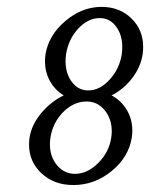

<svg xmlns="http://www.w3.org/2000/svg" viewBox="-20 -532 432 552"><path d="M63.5 -116.2Q63.5 -126 64.9 -136.2Q70.8 -173.3 98.1 -206.3Q125.5 -239.3 163.1 -257.8Q138.2 -272.9 123.8 -298.6Q109.4 -324.2 109.4 -355.5Q109.4 -365.7 110.8 -376Q120.1 -431.2 168 -471.7Q215.8 -512.2 272 -512.2Q323.7 -512.2 357.7 -479.2Q391.6 -446.3 391.6 -397Q391.6 -386.7 390.1 -376Q384.3 -338.9 359.9 -307.1Q335.4 -275.4 300.8 -257.8Q328.6 -242.7 344.5 -216.1Q360.4 -189.5 360.4 -156.2Q360.4 -146.5 358.9 -136.2Q349.6 -79.6 300.5 -39.8Q251.5 0 190.9 0Q135.7 0 99.6 -33.4Q63.5 -66.9 63.5 -116.2ZM123.5 -117.7Q123.5 -81.5 144 -56.9Q164.6 -32.2 195.8 -32.2Q231 -32.2 262.2 -63.2Q293.5 -94.2 299.8 -136.2Q301.3 -145.5 301.3 -154.3Q301.3 -190.4 280.8 -215.3Q260.3 -240.2 229 -240.2Q191.9 -240.2 161.9 -210Q131.8 -179.7 125 -136.2Q123.5 -127 123.5 -117.7ZM168.5 -356Q168.5 -320.3 186.8 -296.1Q205.1 -272 233.9 -272Q266.6 -272 294.9 -302.7Q323.2 -333.5 330.1 -376Q331.5 -386.2 331.5 -397Q331.5 -432.1 313.5 -456.1Q295.4 -480 267.1 -480Q232.9 -480 204.8 -449.7Q176.8 -419.4 169.9 -376Q168.5 -365.7 168.5 -356Z"/></svg>

Font: Gawaa
Style: Italic
Weight: 400
Designer: T. Christopher White
Version: Version 1.0